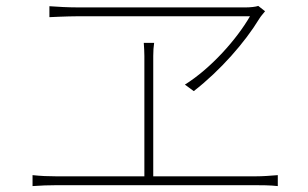

<svg xmlns="http://www.w3.org/2000/svg" viewBox="-20 -685 1040 649"><path d="M825 -630C780 -552 693 -454 605 -399L635 -377C725 -447 808 -542 856 -621C862 -631 869 -638 876 -647L853 -665C845 -662 826 -660 812 -660H242C208 -660 176 -662 147 -664V-627C147 -627 208 -630 242 -630ZM498 -89V-496C498 -514 499 -525 501 -540H466C467 -525 468 -510 468 -496V-89H170C144 -89 118 -90 90 -93V-56C119 -58 144 -59 170 -59H844C861 -59 893 -59 919 -56V-93C893 -91 870 -89 844 -89Z"/></svg>

Font: Genne Gothic ExtraLight
Style: Regular
Weight: 250
Designer: Ryoko NISHIZUKA (kana & ideographs); Paul D. Hunt (Latin, Greek & Cyrillic); Wenlong ZHANG (bopomofo); Sandoll Communica
Foundry: Adobe Systems Incorporated
Version: Version 1.004;PS 1.004;hotconv 16.6.51;makeotf.lib2.5.65220